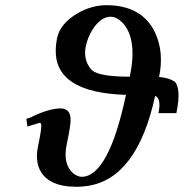

<svg xmlns="http://www.w3.org/2000/svg" viewBox="-20 -701 702 733"><path d="M332 -432.1Q360.8 -408.2 475.6 -408.2Q505.4 -552.2 448.2 -613.8Q426.3 -636.2 403.3 -637.2Q363.3 -637.2 331.1 -584.5Q314.5 -556.6 307.6 -524.9Q297.4 -476.6 324.7 -439.9Q328.6 -435.5 332 -432.1ZM585 -269Q596.2 -325.7 572.3 -335Q503.4 -19.5 314.5 8.8Q294.4 11.7 273.4 12.2Q163.1 12.2 131.3 -54.2Q114.7 -90.8 125 -142.1Q142.1 -221.7 136.2 -229.5Q134.3 -232.4 130.4 -231.9L84.5 -217.8L80.6 -247.1L103 -254.9H101.1Q166.5 -286.6 210.9 -287.1Q250.5 -287.1 249.5 -241.2Q249 -216.8 234.9 -150.9Q218.8 -74.2 259.8 -39.1Q275.4 -26.9 291.5 -25.9Q394.5 -26.9 460.9 -338.9Q185.5 -347.2 192.9 -515.6Q193.8 -535.2 197.8 -555.2Q209.5 -611.3 276.4 -650.4Q329.1 -680.7 385.7 -681.2Q524.4 -681.2 573.7 -573.2Q606.4 -500 587.4 -407.2Q626 -403.8 645 -390.1V-391.1Q673.3 -365.7 653.3 -269Z"/></svg>

Font: Linux Libertine Slanted O
Style: Bold Slanted
Weight: 700
Designer: Philipp H. Poll
Foundry: Philipp H. Poll
Version: Version 5.0.0